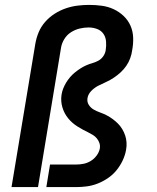

<svg xmlns="http://www.w3.org/2000/svg" viewBox="-20 -763 640 783"><path d="M27 0 124 -584Q128 -608 137.5 -631Q147 -654 164 -673.5Q181 -693 203 -707Q225 -721 248.5 -729Q272 -737 296 -740Q320 -743 344 -743Q370 -743 395.5 -739.5Q421 -736 443.5 -725.5Q466 -715 484 -698Q502 -681 512 -658.5Q522 -636 523 -610Q524 -584 519 -558Q517 -542 511 -525.5Q505 -509 495 -494.5Q485 -480 472 -468Q459 -456 444 -446Q429 -436 413.5 -429Q398 -422 382 -414Q366 -406 353 -393Q340 -380 337 -364Q334 -348 342 -335.5Q350 -323 362.5 -316Q375 -309 389 -304Q403 -299 415.5 -292.5Q428 -286 439.5 -277.5Q451 -269 461 -259Q471 -249 478.5 -236.5Q486 -224 490.5 -210.5Q495 -197 496 -182Q497 -167 494 -151Q490 -129 480 -108Q470 -87 455 -68.5Q440 -50 420 -36.5Q400 -23 378.5 -14.5Q357 -6 334.5 -3Q312 0 290 0H169L184 -92H290Q305 -92 320.5 -95Q336 -98 350 -106.5Q364 -115 374 -128.5Q384 -142 387 -157Q389 -169 385.5 -179.5Q382 -190 375 -198.5Q368 -207 359 -212.5Q350 -218 340 -223Q317 -234 295.5 -247.5Q274 -261 258 -280.5Q242 -300 234.5 -325Q227 -350 231 -377Q233 -390 238 -402.5Q243 -415 250 -426.5Q257 -438 266 -448.5Q275 -459 285.5 -467.5Q296 -476 307.5 -483.5Q319 -491 331.5 -496.5Q344 -502 356.5 -505.5Q369 -509 381 -515.5Q393 -522 401 -533.5Q409 -545 411 -558Q414 -576 412.5 -594Q411 -612 401.5 -625.5Q392 -639 375.5 -645Q359 -651 341 -651Q323 -651 304.5 -646.5Q286 -642 269.5 -631.5Q253 -621 242.5 -604Q232 -587 229 -569L135 0Z"/></svg>

Font: Iosevka SS04 Semibold Extended
Style: Italic
Weight: 600
Width: 7
Italic angle: -9°
Monospace: yes
Designer: Belleve Invis
Foundry: Belleve Invis
Version: Version 19.0.0; ttfautohint (v1.8.4)